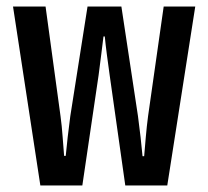

<svg xmlns="http://www.w3.org/2000/svg" viewBox="-20 -570 640 590"><path d="M104 0 20 -550H120L166 -213Q170 -184 172.5 -149Q175 -114 177 -91H182Q184 -114 188 -148.5Q192 -183 196 -213L249 -550H353L404 -213Q408 -184 412 -148.5Q416 -113 418 -90H423Q425 -114 428 -148.5Q431 -183 435 -213L483 -550H580L494 0H365L317 -339Q313 -367 308.5 -401.5Q304 -436 302 -458H298Q295 -436 291 -401.5Q287 -367 283 -339L233 0Z"/></svg>

Font: NKDuy Mono
Style: Bold
Weight: 700
Monospace: yes
Designer: NKDuy
Foundry: NKDuy
Version: Version 2.251; ttfautohint (v1.8.4.7-5d5b)